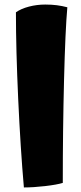

<svg xmlns="http://www.w3.org/2000/svg" viewBox="-20 -762 356 844"><path d="M256 42Q230 50 178.5 56Q127 62 85 62Q70 -109 60 -326.5Q50 -544 50 -708Q73 -724 107.5 -733Q142 -742 179 -742Q207 -742 230 -739Q253 -736 276 -730Q267 -629 261.5 -410Q256 -191 256 42Z"/></svg>

Font: Atma
Style: Bold
Weight: 700
Designer: Gregori Vincens, Jeremie Hornus, Riccardo Olocco, Yoann Minet.
Foundry: black foundry
Version: Version 1.102;PS 1.100;hotconv 1.0.86;makeotf.lib2.5.63406